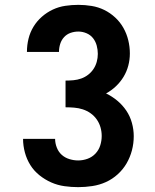

<svg xmlns="http://www.w3.org/2000/svg" viewBox="-20 -763 640 791"><path d="M302 8Q274 8 245.5 4Q217 0 191 -11.5Q165 -23 142.5 -41Q120 -59 105 -83Q90 -107 82.5 -135Q75 -163 75 -191H207Q207 -173 214 -155Q221 -137 234.5 -125Q248 -113 266 -107.5Q284 -102 302 -102Q322 -102 341 -109Q360 -116 373.5 -130.5Q387 -145 393 -164Q399 -183 399 -203Q399 -221 394 -238.5Q389 -256 378.5 -271Q368 -286 353 -296.5Q338 -307 321 -312.5Q304 -318 286 -319.5Q268 -321 250 -321V-431Q266 -431 282.5 -432.5Q299 -434 314.5 -439.5Q330 -445 343 -455Q356 -465 365 -478.5Q374 -492 378.5 -508Q383 -524 383 -541Q383 -558 378.5 -575Q374 -592 363.5 -605.5Q353 -619 336.5 -626Q320 -633 303 -633Q286 -633 270.5 -627.5Q255 -622 244 -610Q233 -598 228 -582Q223 -566 223 -549Q223 -549 223 -549Q223 -549 223 -549H91Q91 -549 91 -549.5Q91 -550 91 -550Q91 -577 97.5 -603.5Q104 -630 118 -653Q132 -676 152.5 -694Q173 -712 197.5 -723.5Q222 -735 249 -739Q276 -743 303 -743Q330 -743 357.5 -738.5Q385 -734 409.5 -722Q434 -710 454.5 -691Q475 -672 488.5 -648Q502 -624 508.5 -597Q515 -570 515 -543Q515 -517 508.5 -492.5Q502 -468 489 -446.5Q476 -425 457.5 -407.5Q439 -390 417 -378Q442 -366 463.5 -348Q485 -330 500.5 -307Q516 -284 523.5 -256.5Q531 -229 531 -202Q531 -172 523.5 -143.5Q516 -115 501.5 -90Q487 -65 465 -45Q443 -25 416.5 -13Q390 -1 360.5 3.5Q331 8 302 8Z"/></svg>

Font: Iosevka Slab XBdEx
Style: Regular
Weight: 800
Width: 7
Monospace: yes
Designer: Belleve Invis
Foundry: Belleve Invis
Version: Version 11.1.0; ttfautohint (v1.8.3)